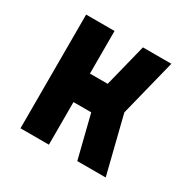

<svg xmlns="http://www.w3.org/2000/svg" viewBox="-131 -698 828 829"><g transform="rotate(30 283.0 -283.5)"><path d="M495.6 -566.9 424.8 -283.7 495.6 0H354L300.8 -212.4H212.4V0H70.8V-566.9H212.4V-354.5H300.8L354 -566.9Z"/></g></svg>

Font: Blazma
Style: Regular
Weight: 400
Designer: GGBotNet
Version: 1.00